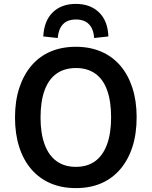

<svg xmlns="http://www.w3.org/2000/svg" viewBox="-20 -955 778 985"><path d="M369 10Q297 10 239.5 -14.5Q182 -39 141 -86.5Q100 -134 78.5 -201Q57 -268 57 -352Q57 -437 79 -504Q101 -571 141.5 -618.5Q182 -666 239.5 -690.5Q297 -715 369 -715Q442 -715 499.5 -690Q557 -665 597 -618.5Q637 -572 659 -505Q681 -438 681 -354Q681 -269 659.5 -202Q638 -135 597 -87Q556 -39 499 -14.5Q442 10 369 10ZM369 -99Q428 -99 468 -128Q508 -157 529 -214Q550 -271 550 -353Q550 -436 529.5 -492.5Q509 -549 468.5 -577.5Q428 -606 370 -606Q311 -606 270.5 -577.5Q230 -549 209 -492.5Q188 -436 188 -352Q188 -271 209 -214Q230 -157 270.5 -128Q311 -99 369 -99ZM276 -760 202 -768Q206 -848 250.5 -891.5Q295 -935 369 -935Q443 -935 488 -891.5Q533 -848 536 -768L463 -760Q460 -806 436.5 -830.5Q413 -855 370 -855Q326 -855 303 -830.5Q280 -806 276 -760Z"/></svg>

Font: Nunito Sans 10pt SemiCondensed
Style: Bold
Weight: 700
Width: 4
Designer: Vernon Adams
Foundry: Vernon Adams
Version: Version 3.101;gftools[0.9.27]